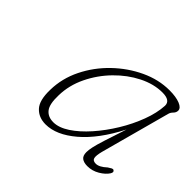

<svg xmlns="http://www.w3.org/2000/svg" viewBox="-97 -851 673 673"><g transform="rotate(45 240.0 -514.0)"><path d="M392.5 -390Q386.5 -366.5 389 -356Q391.5 -345.5 406.5 -345.5Q423.5 -345.5 445.5 -366Q453 -371 457.8 -373.5Q462.5 -376 466 -374Q474 -369.5 467 -358.5Q457.5 -343.5 436.5 -331Q415.5 -318.5 391.5 -318.5Q374 -318.5 364.2 -325.8Q354.5 -333 354.5 -351Q354.5 -361.5 357.8 -377Q361 -392.5 370.5 -422.5Q380 -452.5 398 -506.5Q351 -415 294.2 -366.8Q237.5 -318.5 184.5 -318.5Q150.5 -318.5 129.8 -340.5Q109 -362.5 110.5 -416Q111.5 -473 137.5 -525.8Q163.5 -578.5 206.5 -620Q249.5 -661.5 301.8 -686Q354 -710.5 407.5 -710.5Q440 -710.5 459.8 -702.5Q479.5 -694.5 479.5 -681.5Q479.5 -672 472 -664.5Q464.5 -657 462.5 -648.5ZM145 -423Q143.5 -378.5 157.5 -360.8Q171.5 -343 198.5 -343Q225.5 -343 256.8 -363.5Q288 -384 318.5 -418.5Q349 -453 374.5 -494.8Q400 -536.5 416.2 -579.8Q432.5 -623 434.5 -661Q435 -687.5 395.5 -687.5Q353 -687.5 309.2 -665.5Q265.5 -643.5 228.8 -606Q192 -568.5 169 -521Q146 -473.5 145 -423Z"/></g></svg>

Font: Fraunces 9pt S050 Thin
Style: Italic
Weight: 100
Italic angle: -16°
Version: Version 1.000; ttfautohint (v1.8.3)